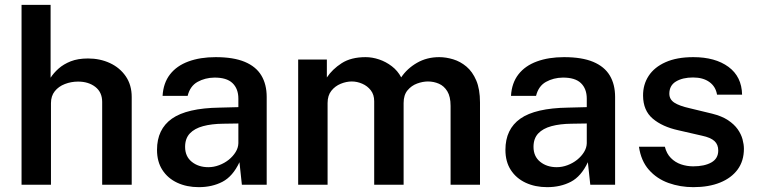

<svg xmlns="http://www.w3.org/2000/svg" viewBox="-20 -763 3134 793"><path d="M69 0V-743H189V-442Q201.5 -461.5 222 -479.8Q242.5 -498 272.2 -509.8Q302 -521.5 343.5 -521.5Q393 -521.5 434 -502.5Q475 -483.5 499.5 -447.8Q524 -412 524 -362.5V0H402V-342Q402 -382 373.8 -404Q345.5 -426 302.5 -426Q274 -426 248 -416Q222 -406 206.2 -386.2Q190.5 -366.5 190.5 -337V0Z M801 10Q751.5 10 712.2 -8.2Q673 -26.5 650.8 -60.8Q628.5 -95 628.5 -144Q628.5 -229.5 690.2 -273Q752 -316.5 887 -318.5L964.5 -320.5V-355.5Q964.5 -396.5 940.2 -419.8Q916 -443 865 -442.5Q827 -442 796 -424.8Q765 -407.5 755 -367H651.5Q654.5 -420 682.2 -455.8Q710 -491.5 758.5 -509.2Q807 -527 870.5 -527Q944.5 -527 991 -507.5Q1037.5 -488 1059.5 -451.2Q1081.5 -414.5 1081.5 -362.5V0H979L969 -93Q941.5 -34.5 898.8 -12.2Q856 10 801 10ZM840.5 -72.5Q863 -72.5 885 -80.8Q907 -89 924.8 -103.2Q942.5 -117.5 953.2 -135Q964 -152.5 964.5 -171.5V-253L901 -252Q854 -251.5 818.8 -242Q783.5 -232.5 764 -211.8Q744.5 -191 744.5 -156.5Q744.5 -117 772 -94.8Q799.5 -72.5 840.5 -72.5Z M1211.5 0V-517H1330V-443Q1352.5 -477 1391.2 -502Q1430 -527 1490 -527Q1517.5 -527 1545.8 -517.5Q1574 -508 1598.2 -489.5Q1622.5 -471 1637 -443.5Q1661.5 -480 1702.2 -503.5Q1743 -527 1794 -527Q1822 -527 1851.8 -518Q1881.5 -509 1906.5 -488Q1931.5 -467 1947 -430.8Q1962.5 -394.5 1962.5 -340V0H1841V-325.5Q1841 -364 1827.5 -386Q1814 -408 1792.8 -417.2Q1771.5 -426.5 1747.5 -426.5Q1726 -426.5 1702.8 -418Q1679.5 -409.5 1663.2 -390Q1647 -370.5 1647 -337.5V0H1525.5V-345Q1525.5 -372 1511.5 -390Q1497.5 -408 1476.2 -417.2Q1455 -426.5 1433 -426.5Q1410.5 -426.5 1387.2 -417Q1364 -407.5 1348.5 -388Q1333 -368.5 1333 -337.5V0Z M2240 10Q2190.5 10 2151.2 -8.2Q2112 -26.5 2089.8 -60.8Q2067.5 -95 2067.5 -144Q2067.5 -229.5 2129.2 -273Q2191 -316.5 2326 -318.5L2403.5 -320.5V-355.5Q2403.5 -396.5 2379.2 -419.8Q2355 -443 2304 -442.5Q2266 -442 2235 -424.8Q2204 -407.5 2194 -367H2090.5Q2093.5 -420 2121.2 -455.8Q2149 -491.5 2197.5 -509.2Q2246 -527 2309.5 -527Q2383.5 -527 2430 -507.5Q2476.5 -488 2498.5 -451.2Q2520.5 -414.5 2520.5 -362.5V0H2418L2408 -93Q2380.5 -34.5 2337.8 -12.2Q2295 10 2240 10ZM2279.5 -72.5Q2302 -72.5 2324 -80.8Q2346 -89 2363.8 -103.2Q2381.5 -117.5 2392.2 -135Q2403 -152.5 2403.5 -171.5V-253L2340 -252Q2293 -251.5 2257.8 -242Q2222.5 -232.5 2203 -211.8Q2183.5 -191 2183.5 -156.5Q2183.5 -117 2211 -94.8Q2238.5 -72.5 2279.5 -72.5Z M2843.5 10Q2789.5 10 2741.2 -7.2Q2693 -24.5 2660.2 -61.5Q2627.5 -98.5 2619 -157H2726Q2733 -128.5 2750.8 -110.5Q2768.5 -92.5 2792.8 -84.2Q2817 -76 2843 -76Q2889.5 -76 2918 -92Q2946.5 -108 2946.5 -141.5Q2946.5 -166 2930.8 -180.5Q2915 -195 2879.5 -202.5L2781.5 -225Q2715.5 -239.5 2676 -273Q2636.5 -306.5 2636 -367.5Q2635.5 -413.5 2659 -449.5Q2682.5 -485.5 2729 -506.2Q2775.5 -527 2843.5 -527Q2934 -527 2988.8 -486.8Q3043.5 -446.5 3045 -372H2941.5Q2936 -405.5 2910 -424.2Q2884 -443 2842.5 -443Q2799.5 -443 2772 -426.5Q2744.5 -410 2744.5 -376Q2744.5 -352.5 2765.2 -339Q2786 -325.5 2828.5 -316L2921.5 -293.5Q2961.5 -283.5 2987 -266.5Q3012.5 -249.5 3026.8 -229.2Q3041 -209 3046.8 -187.8Q3052.5 -166.5 3052.5 -148.5Q3052.5 -98.5 3026.8 -63.2Q3001 -28 2954.2 -9Q2907.5 10 2843.5 10Z"/></svg>

Font: Public Sans Thin SemiBold
Style: Regular
Weight: 600
Version: Version 2.001